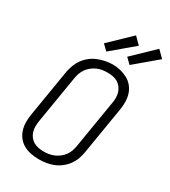

<svg xmlns="http://www.w3.org/2000/svg" viewBox="-233 -1093 1077 1215"><g transform="rotate(30 305.5 -485.5)"><path d="M251 8Q222 8 193.5 2.5Q165 -3 141 -16Q117 -29 99.5 -50.5Q82 -72 73.5 -98.5Q65 -125 64.5 -154.5Q64 -184 69 -213L126 -558Q131 -584 140.5 -609.5Q150 -635 166.5 -657.5Q183 -680 205.5 -697.5Q228 -715 253.5 -725Q279 -735 305.5 -740.5Q332 -746 358 -746Q388 -746 416 -739Q444 -732 468 -719Q492 -706 509.5 -684.5Q527 -663 535.5 -636.5Q544 -610 544.5 -580.5Q545 -551 540 -522L483 -177Q479 -151 469.5 -125.5Q460 -100 443.5 -77.5Q427 -55 404 -37.5Q381 -20 355.5 -10Q330 0 303.5 4Q277 8 251 8ZM252 -50Q272 -50 291 -53Q310 -56 328.5 -64Q347 -72 363 -84.5Q379 -97 391 -113.5Q403 -130 409.5 -149Q416 -168 419 -187L476 -532Q480 -552 480 -572Q480 -592 474.5 -610Q469 -628 457.5 -643.5Q446 -659 430 -668.5Q414 -678 394.5 -681.5Q375 -685 355 -685Q336 -685 317 -682Q298 -679 280 -671Q262 -663 245.5 -650Q229 -637 217.5 -620.5Q206 -604 199.5 -585.5Q193 -567 190 -548L133 -203Q130 -184 129.5 -164Q129 -144 134.5 -125.5Q140 -107 151 -92Q162 -77 178 -67.5Q194 -58 213 -54Q232 -50 252 -50ZM451 -796 412 -834 563 -979 611 -931ZM281 -796 242 -834 393 -979 441 -931Z"/></g></svg>

Font: Iosevka Slab Light Extended
Style: Italic
Weight: 300
Width: 7
Italic angle: -9°
Monospace: yes
Designer: Belleve Invis
Foundry: Belleve Invis
Version: Version 11.1.0; ttfautohint (v1.8.3)